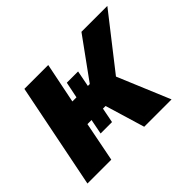

<svg xmlns="http://www.w3.org/2000/svg" viewBox="-117 -734 928 928"><g transform="rotate(-45 347.0 -269.5)"><path d="M127 -539H290L248 -332H276L293 -415H370L354 -332H367L517 -539H694L482 -268L594 0H407L346 -203H328L313 -126H235L250 -203H222L182 0H19Z"/></g></svg>

Font: Argentum Sans SemiBold
Style: Italic
Weight: 600
Italic angle: -11°
Designer: Julieta Ulanovsky (font), Cristiano Sobral (main changes and remaster)
Foundry: Julieta Ulanovsky (font), Cristiano Sobral (main changes and remaster)
Version: Version 2.007;June 15, 2022;FontCreator 14.0.0.2814 64-bit; 